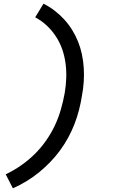

<svg xmlns="http://www.w3.org/2000/svg" viewBox="-20 -861 640 1042"><path d="M50 161 11 85Q55 64 94.5 36.5Q134 9 168 -24.5Q202 -58 230 -98Q258 -138 277.5 -179.5Q297 -221 310 -266Q323 -311 331 -355Q338 -396 339.5 -437Q341 -478 335.5 -518.5Q330 -559 317 -595.5Q304 -632 282.5 -664.5Q261 -697 233 -723Q205 -749 171 -767L216 -841Q248 -825 276 -803.5Q304 -782 328 -756Q352 -730 371 -699.5Q390 -669 403.5 -635.5Q417 -602 424.5 -566.5Q432 -531 434.5 -493.5Q437 -456 434.5 -418Q432 -380 425 -343Q419 -304 409 -265Q399 -226 384.5 -188.5Q370 -151 350.5 -115Q331 -79 306.5 -45.5Q282 -12 253 18Q224 48 191.5 74.5Q159 101 123.5 122.5Q88 144 50 161Z"/></svg>

Font: Iosevka Etoile Medium Oblique
Style: Regular
Weight: 500
Italic angle: -9°
Designer: Belleve Invis
Foundry: Belleve Invis
Version: Version 15.5.2; ttfautohint (v1.8.4)